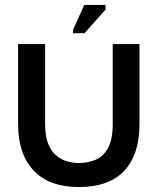

<svg xmlns="http://www.w3.org/2000/svg" viewBox="-20 -741 635 775"><path d="M298 14Q179 14 116 -52.5Q53 -119 53 -240V-563H162V-241Q162 -194 173.5 -163.5Q185 -133 204.5 -115.5Q224 -98 248.5 -90.5Q273 -83 298 -83Q336 -83 367 -96.5Q398 -110 416.5 -144.5Q435 -179 435 -241V-563H543V-240Q543 -117 481.5 -51.5Q420 14 298 14ZM321 -607H275V-621L320 -721H406V-702Z"/></svg>

Font: Darker Grotesque Light
Style: Bold
Weight: 700
Version: Version 1.000;gftools[0.9.28]